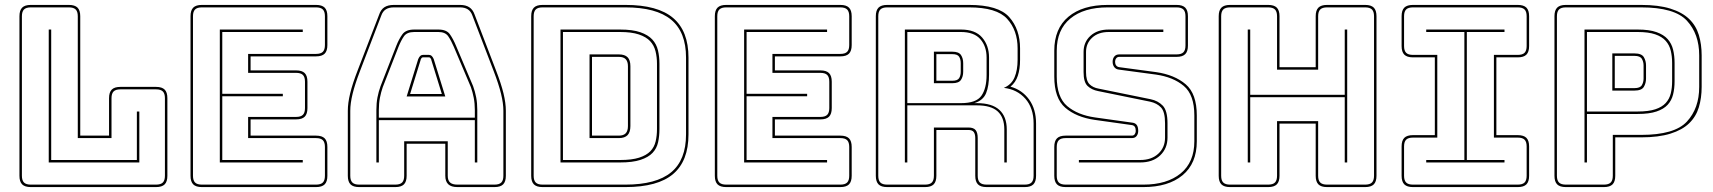

<svg xmlns="http://www.w3.org/2000/svg" viewBox="-20 -750 6958 780"><path d="M105 10Q81 10 70 -1Q59 -12 59 -36V-684Q59 -708 70 -719Q81 -730 105 -730H260Q284 -730 295 -719Q306 -708 306 -684V-199H423V-351Q423 -375 434 -386Q445 -397 469 -397H614Q638 -397 649 -386Q660 -375 660 -351V-36Q660 -12 649 -1Q638 10 614 10ZM614 0Q633 0 641.5 -8.5Q650 -17 650 -36V-351Q650 -370 641.5 -378.5Q633 -387 614 -387H469Q450 -387 441.5 -378.5Q433 -370 433 -351V-189H296V-684Q296 -703 287.5 -711.5Q279 -720 260 -720H105Q86 -720 77.5 -711.5Q69 -703 69 -684V-36Q69 -17 77.5 -8.5Q86 0 105 0ZM178 -90V-630H188V-100H536V-297H546V-90Z M800 10Q776 10 765 -1Q754 -12 754 -36V-684Q754 -708 765 -719Q776 -730 800 -730H1264Q1288 -730 1299 -719Q1310 -708 1310 -684V-567Q1310 -543 1299 -532Q1288 -521 1264 -521H998V-464H1183Q1207 -464 1218 -453Q1229 -442 1229 -418V-311Q1229 -287 1218 -276Q1207 -265 1183 -265H998V-199H1264Q1288 -199 1299 -188Q1310 -177 1310 -153V-36Q1310 -12 1299 -1Q1288 10 1264 10ZM1264 0Q1283 0 1291.5 -8.5Q1300 -17 1300 -36V-153Q1300 -172 1291.5 -180.5Q1283 -189 1264 -189H988V-275H1183Q1202 -275 1210.5 -283.5Q1219 -292 1219 -311V-418Q1219 -437 1210.5 -445.5Q1202 -454 1183 -454H988V-531H1264Q1283 -531 1291.5 -539.5Q1300 -548 1300 -567V-684Q1300 -703 1291.5 -711.5Q1283 -720 1264 -720H800Q781 -720 772.5 -711.5Q764 -703 764 -684V-36Q764 -17 772.5 -8.5Q781 0 800 0ZM1210 -100V-90H873V-630H1210V-620H883V-369H1129V-359H883V-100Z M1519 -303V-272H1909V-303Q1909 -330 1904.5 -353Q1900 -376 1893 -396L1824 -559Q1813 -585 1801 -602.5Q1789 -620 1761 -620H1663Q1633 -620 1621 -602.5Q1609 -585 1599 -560L1535 -396Q1528 -376 1523.5 -353Q1519 -330 1519 -303ZM1679 -510Q1683 -519 1687.5 -523Q1692 -527 1698 -527H1723Q1729 -527 1733.5 -523Q1738 -519 1742 -510L1789 -358H1632ZM1732 -507 1733 -506Q1731 -510 1729 -513.5Q1727 -517 1723 -517H1698Q1694 -517 1692 -513.5Q1690 -510 1688 -506L1689 -507L1646 -368H1775ZM1909 -90V-262H1519V-90H1509V-303Q1509 -331 1513.5 -354.5Q1518 -378 1526 -400L1590 -564Q1601 -592 1615 -611Q1629 -630 1663 -630H1761Q1794 -630 1807.5 -611Q1821 -592 1833 -563L1902 -400Q1910 -378 1914.5 -354.5Q1919 -331 1919 -303V-90ZM1622 -36V-176H1799V-36Q1799 -17 1808.5 -8.5Q1818 0 1838 0H1989Q2008 0 2016.5 -8.5Q2025 -17 2025 -36V-300Q2025 -330 2015.5 -369Q2006 -408 1986 -460L1899 -687Q1893 -704 1880.5 -712Q1868 -720 1849 -720H1580Q1560 -720 1547.5 -712Q1535 -704 1529 -687L1442 -460Q1422 -408 1412.5 -369Q1403 -330 1403 -300V-36Q1403 -17 1411.5 -8.5Q1420 0 1439 0H1586Q1605 0 1613.5 -8.5Q1622 -17 1622 -36ZM1439 10Q1415 10 1404 -1Q1393 -12 1393 -36V-300Q1393 -331 1402.5 -370.5Q1412 -410 1433 -464L1520 -690Q1527 -711 1541.5 -720.5Q1556 -730 1580 -730H1849Q1872 -730 1886.5 -720.5Q1901 -711 1908 -691L1995 -464Q2016 -410 2025.5 -370.5Q2035 -331 2035 -300V-36Q2035 -12 2024 -1Q2013 10 1989 10H1838Q1813 10 1801 -1.5Q1789 -13 1789 -36V-166H1632V-36Q1632 -12 1621 -1Q1610 10 1586 10Z M2777 -204Q2777 -96 2714.5 -43Q2652 10 2521 10H2184Q2160 10 2149 -1Q2138 -12 2138 -36V-684Q2138 -708 2149 -719Q2160 -730 2184 -730H2521Q2652 -730 2714.5 -677Q2777 -624 2777 -516ZM2521 0Q2646 0 2706.5 -50Q2767 -100 2767 -204V-516Q2767 -620 2706.5 -670Q2646 -720 2521 -720H2184Q2165 -720 2156.5 -711.5Q2148 -703 2148 -684V-36Q2148 -17 2156.5 -8.5Q2165 0 2184 0ZM2257 -90V-630H2499Q2550 -630 2581.5 -619Q2613 -608 2630 -589.5Q2647 -571 2653 -545.5Q2659 -520 2659 -491V-226Q2659 -197 2653.5 -172Q2648 -147 2631 -129Q2614 -111 2582 -100.5Q2550 -90 2499 -90ZM2499 -620H2267V-100H2499Q2547 -100 2576.5 -109.5Q2606 -119 2622 -135.5Q2638 -152 2643.5 -175.5Q2649 -199 2649 -226V-491Q2649 -518 2643 -542Q2637 -566 2621 -583Q2605 -600 2575.5 -610Q2546 -620 2499 -620ZM2375 -529H2494Q2518 -529 2529.5 -517.5Q2541 -506 2541 -481V-238Q2541 -213 2529.5 -201Q2518 -189 2494 -189H2375ZM2494 -519H2385V-199H2494Q2513 -199 2522 -208.5Q2531 -218 2531 -238V-481Q2531 -500 2522 -509.5Q2513 -519 2494 -519Z M2930 10Q2906 10 2895 -1Q2884 -12 2884 -36V-684Q2884 -708 2895 -719Q2906 -730 2930 -730H3394Q3418 -730 3429 -719Q3440 -708 3440 -684V-567Q3440 -543 3429 -532Q3418 -521 3394 -521H3128V-464H3313Q3337 -464 3348 -453Q3359 -442 3359 -418V-311Q3359 -287 3348 -276Q3337 -265 3313 -265H3128V-199H3394Q3418 -199 3429 -188Q3440 -177 3440 -153V-36Q3440 -12 3429 -1Q3418 10 3394 10ZM3394 0Q3413 0 3421.5 -8.5Q3430 -17 3430 -36V-153Q3430 -172 3421.5 -180.5Q3413 -189 3394 -189H3118V-275H3313Q3332 -275 3340.5 -283.5Q3349 -292 3349 -311V-418Q3349 -437 3340.5 -445.5Q3332 -454 3313 -454H3118V-531H3394Q3413 -531 3421.5 -539.5Q3430 -548 3430 -567V-684Q3430 -703 3421.5 -711.5Q3413 -720 3394 -720H2930Q2911 -720 2902.5 -711.5Q2894 -703 2894 -684V-36Q2894 -17 2902.5 -8.5Q2911 0 2930 0ZM3340 -100V-90H3003V-630H3340V-620H3013V-369H3259V-359H3013V-100Z M3884 -620H3666V-331H3884Q3946 -331 3967 -361Q3988 -391 3988 -446V-516Q3988 -562 3962.5 -591Q3937 -620 3884 -620ZM3774 -540H3849Q3875 -540 3884 -526.5Q3893 -513 3893 -493V-459Q3893 -439 3884 -425.5Q3875 -412 3849 -412H3774ZM3849 -530H3784V-422H3849Q3870 -422 3876.5 -432.5Q3883 -443 3883 -459V-493Q3883 -509 3876.5 -519.5Q3870 -530 3849 -530ZM3666 -90H3656V-630H3884Q3942 -630 3970 -597.5Q3998 -565 3998 -516V-447Q3998 -401 3986 -371.5Q3974 -342 3938 -331H3949Q4010 -331 4040 -303.5Q4070 -276 4070 -224V-90H4060V-224Q4060 -273 4033 -297.5Q4006 -322 3949 -322H3666ZM3738 0Q3757 0 3765.5 -8.5Q3774 -17 3774 -36V-232H3914Q3935 -232 3943.5 -221.5Q3952 -211 3952 -189V-36Q3952 -17 3960.5 -8.5Q3969 0 3988 0H4143Q4162 0 4170.5 -8.5Q4179 -17 4179 -36V-248Q4179 -311 4145.5 -349Q4112 -387 4058 -393Q4089 -406 4101.5 -435.5Q4114 -465 4114 -507V-553Q4114 -627 4071.5 -673.5Q4029 -720 3917 -720H3584Q3565 -720 3556.5 -711.5Q3548 -703 3548 -684V-36Q3548 -17 3556.5 -8.5Q3565 0 3584 0ZM3738 10H3584Q3560 10 3549 -1Q3538 -12 3538 -36V-684Q3538 -708 3549 -719Q3560 -730 3584 -730H3917Q4036 -730 4080 -680.5Q4124 -631 4124 -553V-507Q4124 -470 4115 -442.5Q4106 -415 4085 -398Q4132 -385 4160.5 -346Q4189 -307 4189 -248V-36Q4189 -12 4178 -1Q4167 10 4143 10H3988Q3964 10 3953 -1Q3942 -12 3942 -36V-189Q3942 -205 3936 -213.5Q3930 -222 3914 -222H3784V-36Q3784 -12 3773 -1Q3762 10 3738 10Z M4842 -176Q4842 -86 4784 -38Q4726 10 4625 10H4309Q4285 10 4274 -1Q4263 -12 4263 -36V-153Q4263 -177 4274 -188Q4285 -199 4309 -199H4578Q4586 -199 4590 -205Q4594 -211 4594 -218Q4594 -229 4590 -235Q4586 -241 4577 -242L4427 -263Q4352 -274 4307.5 -312.5Q4263 -351 4263 -439V-544Q4263 -634 4320.5 -682Q4378 -730 4480 -730H4760Q4784 -730 4795 -719Q4806 -708 4806 -684V-565Q4806 -541 4795 -530Q4784 -519 4760 -519H4527Q4519 -519 4514.5 -513Q4510 -507 4510 -499Q4510 -490 4514.5 -484Q4519 -478 4528 -477L4677 -457Q4752 -446 4797 -407.5Q4842 -369 4842 -281ZM4625 0Q4721 0 4776.5 -45.5Q4832 -91 4832 -176V-281Q4832 -365 4789 -401Q4746 -437 4676 -447L4527 -467Q4514 -468 4507 -477Q4500 -486 4500 -499Q4500 -512 4507 -520.5Q4514 -529 4527 -529H4760Q4779 -529 4787.5 -537.5Q4796 -546 4796 -565V-684Q4796 -703 4787.5 -711.5Q4779 -720 4760 -720H4480Q4383 -720 4328 -674.5Q4273 -629 4273 -544V-439Q4273 -355 4315.5 -319Q4358 -283 4428 -273L4578 -252Q4591 -251 4597.5 -243Q4604 -235 4604 -218Q4604 -206 4597.5 -197.5Q4591 -189 4578 -189H4309Q4290 -189 4281.5 -180.5Q4273 -172 4273 -153V-36Q4273 -17 4281.5 -8.5Q4290 0 4309 0ZM4706 -630V-620H4484Q4442 -620 4417 -597Q4392 -574 4392 -539V-457Q4392 -422 4406 -408Q4420 -394 4443 -390L4654 -347Q4684 -341 4703.5 -321Q4723 -301 4723 -249V-191Q4723 -147 4693 -118.5Q4663 -90 4612 -90H4363V-100H4612Q4658 -100 4685.5 -125.5Q4713 -151 4713 -191V-249Q4713 -296 4696.5 -313.5Q4680 -331 4652 -337L4441 -380Q4415 -385 4398.5 -400.5Q4382 -416 4382 -457V-539Q4382 -579 4410 -604.5Q4438 -630 4484 -630Z M5049 -90V-630H5059V-365H5443V-630H5453V-90H5443V-355H5059V-90ZM5132 0Q5151 0 5159.5 -8.5Q5168 -17 5168 -36V-258H5335V-36Q5335 -17 5343.5 -8.5Q5352 0 5371 0H5526Q5545 0 5553.5 -8.5Q5562 -17 5562 -36V-684Q5562 -703 5553.5 -711.5Q5545 -720 5526 -720H5371Q5352 -720 5343.5 -711.5Q5335 -703 5335 -684V-467H5168V-684Q5168 -703 5159.5 -711.5Q5151 -720 5132 -720H4977Q4958 -720 4949.5 -711.5Q4941 -703 4941 -684V-36Q4941 -17 4949.5 -8.5Q4958 0 4977 0ZM4977 10Q4953 10 4942 -1Q4931 -12 4931 -36V-684Q4931 -708 4942 -719Q4953 -730 4977 -730H5132Q5156 -730 5167 -719Q5178 -708 5178 -684V-477H5325V-684Q5325 -708 5336 -719Q5347 -730 5371 -730H5526Q5550 -730 5561 -719Q5572 -708 5572 -684V-36Q5572 -12 5561 -1Q5550 10 5526 10H5371Q5347 10 5336 -1Q5325 -12 5325 -36V-248H5178V-36Q5178 -12 5167 -1Q5156 10 5132 10Z M5720 10Q5696 10 5685 -1Q5674 -12 5674 -36V-155Q5674 -179 5685 -190Q5696 -201 5720 -201H5809V-517H5720Q5696 -517 5685 -528Q5674 -539 5674 -563V-684Q5674 -708 5685 -719Q5696 -730 5720 -730H6146Q6170 -730 6181 -719Q6192 -708 6192 -684V-563Q6192 -539 6181 -528Q6170 -517 6146 -517H6059V-201H6146Q6170 -201 6181 -190Q6192 -179 6192 -155V-36Q6192 -12 6181 -1Q6170 10 6146 10ZM5720 0H6146Q6165 0 6173.5 -8.5Q6182 -17 6182 -36V-155Q6182 -174 6173.5 -182.5Q6165 -191 6146 -191H6049V-527H6146Q6165 -527 6173.5 -535.5Q6182 -544 6182 -563V-684Q6182 -703 6173.5 -711.5Q6165 -720 6146 -720H5720Q5701 -720 5692.5 -711.5Q5684 -703 5684 -684V-563Q5684 -544 5692.5 -535.5Q5701 -527 5720 -527H5819V-191H5720Q5701 -191 5692.5 -182.5Q5684 -174 5684 -155V-36Q5684 -17 5692.5 -8.5Q5701 0 5720 0ZM6092 -90H5774V-100H5929V-620H5774V-630H6092V-620H5939V-100H6092Z M6341 10Q6317 10 6306 -1Q6295 -12 6295 -36V-684Q6295 -708 6306 -719Q6317 -730 6341 -730H6647Q6718 -730 6766 -715Q6814 -700 6842 -673Q6870 -646 6881.5 -608Q6893 -570 6893 -525V-397Q6893 -352 6881.5 -314Q6870 -276 6842 -249Q6814 -222 6766 -207Q6718 -192 6647 -192H6542V-36Q6542 -12 6531 -1Q6520 10 6496 10ZM6496 0Q6515 0 6523.5 -8.5Q6532 -17 6532 -36V-202H6647Q6783 -202 6833 -256Q6883 -310 6883 -397V-525Q6883 -612 6833 -666Q6783 -720 6647 -720H6341Q6322 -720 6313.5 -711.5Q6305 -703 6305 -684V-36Q6305 -17 6313.5 -8.5Q6322 0 6341 0ZM6633 -287H6427V-90H6417V-630H6633Q6680 -630 6709.5 -619.5Q6739 -609 6755 -591Q6771 -573 6777 -548Q6783 -523 6783 -494V-420Q6783 -391 6777 -366.5Q6771 -342 6755 -324.5Q6739 -307 6709.5 -297Q6680 -287 6633 -287ZM6427 -297H6633Q6677 -297 6704.5 -306Q6732 -315 6747 -331.5Q6762 -348 6767.5 -370.5Q6773 -393 6773 -420V-494Q6773 -521 6767.5 -544Q6762 -567 6747 -584Q6732 -601 6704.5 -610.5Q6677 -620 6633 -620H6427ZM6530 -533H6620Q6649 -533 6658 -518Q6667 -503 6667 -484V-431Q6667 -412 6658 -397Q6649 -382 6620 -382H6530ZM6620 -523H6540V-392H6620Q6643 -392 6650 -404Q6657 -416 6657 -431V-484Q6657 -499 6650 -511Q6643 -523 6620 -523Z"/></svg>

Font: Bungee Outline
Style: Regular
Weight: 400
Designer: David Jonathan Ross
Foundry: David Jonathan Ross
Version: Version 1.001;PS 1.0;hotconv 1.0.72;makeotf.lib2.5.5900